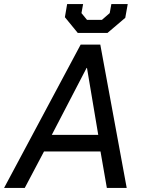

<svg xmlns="http://www.w3.org/2000/svg" viewBox="-49 -918 698 938"><path d="M345 -700H441L570 0H473L442 -178H166L72 0H-29ZM431 -259 376 -586H374L204 -259ZM268 -834 279 -898H357L349 -854L376 -821H449L487 -854L495 -898H575L563 -831L476 -757H331Z"/></svg>

Font: Chakra Petch Medium
Style: Italic
Weight: 500
Italic angle: -10°
Designer: Katatrad Aksorn Co.,Ltd.
Foundry: Cadson Demak Co.,Ltd.
Version: Version 1.000; ttfautohint (v1.6)